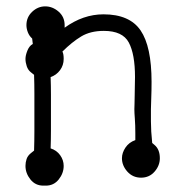

<svg xmlns="http://www.w3.org/2000/svg" viewBox="-20 -559 582 603"><path d="M180 -374Q180 -354 168.5 -338.5Q157 -323 139 -317Q140 -289 140 -262Q140 -235 140 -206Q140 -178 140 -150Q140 -122 139 -93Q158 -87 169 -71.5Q180 -56 180 -38Q180 -15 164.5 4.5Q149 24 124 24H116Q91 24 75.5 4.5Q60 -15 60 -38Q60 -49 63.5 -59.5Q67 -70 77 -78L87 -86Q88 -117 88 -147Q88 -177 88 -207Q88 -236 88 -265.5Q88 -295 87 -324L77 -332Q68 -339 64 -351Q60 -363 60 -374Q60 -385 66 -400Q72 -415 83 -421L81 -438Q72 -446 67.5 -457.5Q63 -469 63 -480Q63 -505 81 -522Q99 -539 122 -539Q145 -539 164 -522.5Q183 -506 183 -480V-472Q241 -514 305 -514Q387 -514 421.5 -463.5Q456 -413 456 -302Q456 -275 455 -249.5Q454 -224 454 -216Q454 -208 454 -178Q454 -148 458 -110L465 -104Q482 -90 482 -62Q482 -39 465.5 -20Q449 -1 423 -1Q397 -1 380 -20Q363 -39 363 -62Q363 -79 374 -95.5Q385 -112 405 -119V-140Q405 -167 403.5 -186Q402 -205 402 -216Q402 -222 402.5 -233.5Q403 -245 403 -259.5Q403 -274 403.5 -289Q404 -304 404 -317Q404 -389 384.5 -425.5Q365 -462 306 -462Q264 -462 235 -444.5Q206 -427 176 -397Q180 -390 180 -374Z"/></svg>

Font: Nelagoney
Style: Regular
Weight: 400
Designer: Kanati
Foundry: Kanati and Michael Everson
Version: Version 2.000